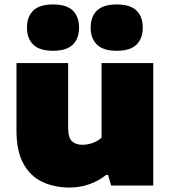

<svg xmlns="http://www.w3.org/2000/svg" viewBox="-20 -833 766 862"><path d="M293 9Q222.5 9 168.5 -17.2Q114.5 -43.5 84.2 -99.8Q54 -156 54 -246V-550H286V-259Q286 -215.5 302.8 -199.2Q319.5 -183 350 -183Q375 -183 398 -192Q421 -201 436 -215V-550H668V0H479L465 -48H457Q423.5 -21 381.2 -6Q339 9 293 9ZM504 -605Q443.5 -605 415.2 -632.8Q387 -660.5 387 -709Q387 -758 415.2 -785.5Q443.5 -813 504 -813Q565 -813 593 -785.5Q621 -758 621 -709Q621 -660.5 593 -632.8Q565 -605 504 -605ZM218 -605Q157.5 -605 129.2 -632.8Q101 -660.5 101 -709Q101 -758 129.2 -785.5Q157.5 -813 218 -813Q279 -813 307 -785.5Q335 -758 335 -709Q335 -660.5 307 -632.8Q279 -605 218 -605Z"/></svg>

Font: Encode Sans Expanded Black
Style: Regular
Weight: 900
Width: 7
Designer: Multiple Designers
Foundry: Impallari Type
Version: Version 3.000; ttfautohint (v1.8.3) -l 8 -r 50 -G 200 -x 14 